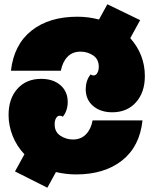

<svg xmlns="http://www.w3.org/2000/svg" viewBox="-20 -796 716 896"><path d="M31 -466Q45 -588 127 -653Q209 -718 341 -718Q369 -718 394 -714.5Q419 -711 442 -705L481 -776L634 -702L588 -618Q656 -541 656 -441Q656 -365 614.5 -318.5Q573 -272 504 -272Q449 -272 414.5 -301.5Q380 -331 380 -380Q380 -399 385.5 -416.5Q391 -434 403 -449Q408 -444 417 -444Q428 -444 434.5 -456Q441 -468 441 -484Q441 -520 414.5 -537.5Q388 -555 356 -555Q318 -555 295 -531Q272 -507 264 -466ZM20 -259Q20 -336 61.5 -382Q103 -428 172 -428Q228 -428 262 -398.5Q296 -369 296 -320Q296 -301 290.5 -283.5Q285 -266 273 -251Q268 -256 259 -256Q248 -256 241.5 -244.5Q235 -233 235 -216Q235 -180 262 -162.5Q289 -145 320 -145Q358 -145 381.5 -169.5Q405 -194 412 -234H645Q632 -112 549.5 -47Q467 18 335 18Q310 18 286.5 15Q263 12 241 7L201 80L50 4L94 -76Q58 -114 39 -162Q20 -210 20 -259Z"/></svg>

Font: Exile
Style: Regular
Weight: 400
Designer: Bartłomiej Rózga @rozgatype
Version: Version 1.000; ttfautohint (v1.8.4.7-5d5b)